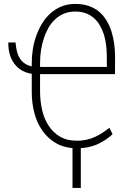

<svg xmlns="http://www.w3.org/2000/svg" viewBox="-20 -740 640 971"><path d="M22 -525.4Q21.5 -493.7 29.1 -466.6Q36.6 -439.5 51.8 -418.9Q66.4 -398.4 88.6 -385Q110.8 -371.6 140.6 -366.7V-273.9Q140.6 -218.8 154.1 -167.7Q167.5 -116.7 195.8 -77.6Q223.6 -37.6 266.8 -13.9Q310.1 9.8 369.6 9.8Q426.3 9.8 470.5 -9.5Q514.6 -28.8 549.3 -61.5L533.2 -93.8Q516.1 -80.1 497.8 -68.1Q479.5 -56.2 460 -47.4Q439.5 -38.1 417.2 -33.2Q395 -28.3 369.6 -28.3Q318.4 -28.3 283 -49.3Q247.6 -70.3 225.6 -105Q203.1 -139.2 193.1 -183.3Q183.1 -227.5 182.6 -273.9V-365.2H561.5L562 -451.7Q562 -486.3 557.4 -519.3Q552.7 -552.2 543.5 -581.5Q533.7 -612.3 517.6 -638.2Q501.5 -664.1 479 -682.6Q456.5 -700.7 427 -710.4Q397.5 -720.2 360.4 -720.2Q323.2 -720.2 292.5 -708Q261.7 -695.8 237.3 -674.3Q212.9 -653.3 195.1 -624.8Q177.2 -596.2 165 -563.5Q152.8 -530.8 146.7 -494.9Q140.6 -459 140.6 -423.8V-404.3Q120.1 -408.7 105.5 -418.7Q90.8 -428.7 81.5 -443.4Q70.8 -459 65.7 -479.7Q60.5 -500.5 58.6 -525.4ZM182.6 -401.4V-422.9Q182.6 -454.6 187.5 -486.8Q192.4 -519 202.6 -548.3Q211.4 -575.7 225.3 -599.9Q239.3 -624 258.8 -642.1Q277.8 -660.2 303.2 -670.9Q328.6 -681.6 360.4 -681.6Q390.1 -681.6 413.3 -673.1Q436.5 -664.6 454.1 -649.4Q472.7 -633.3 485.1 -611.6Q497.6 -589.8 505.9 -564Q513.2 -539.1 516.6 -512.2Q520 -485.4 520 -458.5L520.5 -401.4ZM388.7 210.4V-8.3H346.7V210.4Z"/></svg>

Font: Roboto Mono ExtraLight
Style: Regular
Weight: 250
Monospace: yes
Designer: Google
Version: Version 3.000